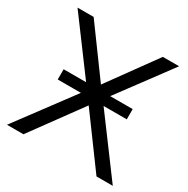

<svg xmlns="http://www.w3.org/2000/svg" viewBox="-160 -848 970 990"><g transform="rotate(30 325.0 -352.5)"><path d="M10 0 290 -376V-345L23 -705H119L339 -404H313L531 -705H628L361 -345V-376L640 0H543L309 -319H341L108 0ZM120 -333V-394H531V-333Z"/></g></svg>

Font: NunitoSans1
Style: Book
Weight: 400
Designer: Vernon Adams
Foundry: Vernon Adams
Version: Version 3.101;gftools[0.9.27]